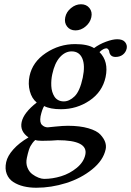

<svg xmlns="http://www.w3.org/2000/svg" viewBox="-20 -653 622 911"><path d="M298.3 -527.1Q284.2 -545.4 289.6 -571Q294.9 -596.7 316.9 -614.7Q338.9 -632.8 364.5 -632.8Q390.1 -632.8 404.5 -614.7Q418.9 -596.7 413.3 -571Q407.7 -545.4 385.7 -527.1Q363.8 -508.8 338.1 -508.8Q312.5 -508.8 298.3 -527.1ZM372.6 -284.2Q384.8 -342.8 370.4 -376Q356 -409.2 319.8 -409.2Q289.1 -409.2 264.2 -381.6Q239.3 -354 228 -300.8Q225.1 -287.6 223.9 -273.7Q222.7 -259.8 223.4 -244.9Q224.1 -230 228 -217.3Q231.9 -204.6 238.5 -194.3Q245.1 -184.1 256.3 -178Q267.6 -171.9 282.7 -171.9Q309.1 -171.9 334 -196Q358.9 -220.2 372.6 -284.2ZM179.7 15.1Q156.7 15.1 147.5 11.2Q140.1 17.6 134.3 25.4Q128.4 33.2 124.5 40.5Q120.6 47.9 117.2 58.1Q113.8 68.4 112.1 75.9Q110.4 83.5 107.4 96.2Q102.1 121.1 109.9 141.4Q117.7 161.6 132.6 172.9Q147.5 184.1 162.6 189.9Q177.7 195.8 189.5 195.8Q229 195.8 269.8 183.3Q310.5 170.9 344 143.6Q377.4 116.2 384.8 81.1Q399.4 12.2 253.4 12.2Q248.5 12.2 222.2 14.2Q206.5 15.1 179.7 15.1ZM528.3 -382.8Q500.5 -382.8 497.6 -412.1Q492.2 -423.3 485.4 -423.8Q470.7 -423.8 452.1 -405.8Q496.6 -361.3 481 -287.1Q465.8 -216.8 405 -175.8Q344.2 -134.8 269.5 -134.8Q217.8 -134.8 189.5 -149.9Q179.7 -134.3 172.4 -101.1Q169.9 -85.9 171.6 -75.9Q173.3 -65.9 179.4 -60.1Q185.5 -54.2 192.4 -51.5Q199.2 -48.8 206.5 -48.8Q207.5 -48.8 243.4 -52.5Q279.3 -56.2 301.8 -56.2Q359.4 -56.2 399.4 -44.4Q439.5 -32.7 456.3 -14.4Q473.1 3.9 479 21.2Q484.9 38.6 481.4 55.2Q470.2 107.9 417.2 150.6Q364.3 193.4 293.7 215.6Q223.1 237.8 152.3 237.8Q120.1 237.8 92.5 231.2Q64.9 224.6 43.2 210.7Q21.5 196.8 12 172.4Q2.4 147.9 9.3 116.2Q15.6 86.9 43.2 55.9Q70.8 24.9 115.2 -1Q73.2 -30.3 82.8 -74.2Q92.3 -118.2 154.3 -166.5Q130.9 -185.5 121.6 -220.2Q112.3 -254.9 120.1 -292Q134.3 -359.4 197.8 -401.6Q261.2 -443.8 336.4 -443.8Q396 -443.8 426.3 -424.8Q451.2 -443.4 482.9 -455.1Q514.6 -466.8 536.1 -466.8Q562.5 -466.8 573.5 -453.1Q584.5 -439.5 581.1 -422.9Q577.1 -404.8 563 -393.8Q548.8 -382.8 528.3 -382.8Z"/></svg>

Font: Linux Libertine Slanted
Style: Semibold Slanted
Weight: 600
Designer: Philipp H. Poll
Foundry: Philipp H. Poll
Version: Version 5.1.1